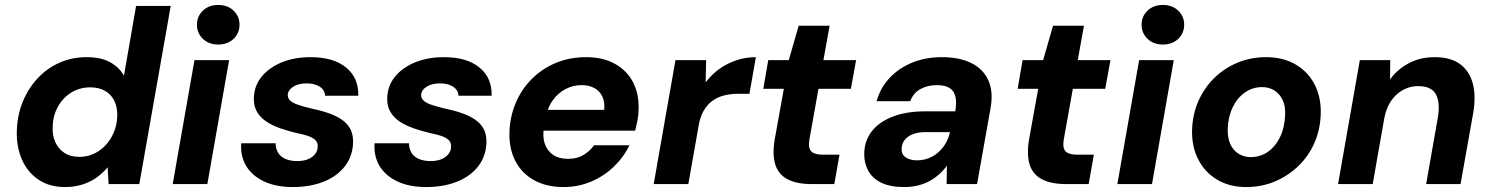

<svg xmlns="http://www.w3.org/2000/svg" viewBox="-20 -744 6027 776"><path d="M242 12Q180 12 135.5 -18Q91 -48 68.5 -99.5Q46 -151 48 -216Q50 -280 72.5 -334Q95 -388 133 -428.5Q171 -469 221.5 -491Q272 -513 329 -513Q389 -513 426 -492Q463 -471 481 -438L530 -720H670L543 0H419L415 -68Q397 -46 372.5 -28Q348 -10 315.5 1Q283 12 242 12ZM300 -110Q342 -110 376.5 -132Q411 -154 431.5 -191.5Q452 -229 454 -274Q455 -309 442.5 -335.5Q430 -362 405 -376.5Q380 -391 345 -391Q303 -391 269 -370.5Q235 -350 214.5 -313.5Q194 -277 193 -232Q191 -197 203.5 -169.5Q216 -142 240.5 -126Q265 -110 300 -110Z M678 0 766 -501H906L818 0ZM862 -564Q824 -564 800 -587Q776 -610 776 -644Q776 -678 800 -701Q824 -724 862 -724Q900 -724 924 -701Q948 -678 948 -644Q948 -610 924 -587Q900 -564 862 -564Z M1164 12Q1094 12 1045.5 -11.5Q997 -35 974 -75Q951 -115 955 -165H1094Q1094 -144 1103.5 -127.5Q1113 -111 1133 -102Q1153 -93 1181 -93Q1208 -93 1226 -101Q1244 -109 1254 -122Q1264 -135 1264 -151Q1265 -168 1254.5 -178Q1244 -188 1225 -194.5Q1206 -201 1180 -206Q1146 -214 1114 -225Q1082 -236 1057.5 -252Q1033 -268 1019 -291.5Q1005 -315 1006 -347Q1007 -396 1036.5 -433Q1066 -470 1117.5 -491.5Q1169 -513 1235 -513Q1328 -513 1379 -471Q1430 -429 1428 -357H1294Q1293 -380 1272.5 -393.5Q1252 -407 1219 -407Q1186 -407 1165 -393.5Q1144 -380 1143 -360Q1143 -346 1154 -336.5Q1165 -327 1186 -320Q1207 -313 1236 -306Q1275 -298 1307 -287Q1339 -276 1362 -260Q1385 -244 1396.5 -221.5Q1408 -199 1407 -167Q1405 -112 1373.5 -71.5Q1342 -31 1287.5 -9.5Q1233 12 1164 12Z M1703 12Q1633 12 1584.5 -11.5Q1536 -35 1513 -75Q1490 -115 1494 -165H1633Q1633 -144 1642.5 -127.5Q1652 -111 1672 -102Q1692 -93 1720 -93Q1747 -93 1765 -101Q1783 -109 1793 -122Q1803 -135 1803 -151Q1804 -168 1793.5 -178Q1783 -188 1764 -194.5Q1745 -201 1719 -206Q1685 -214 1653 -225Q1621 -236 1596.5 -252Q1572 -268 1558 -291.5Q1544 -315 1545 -347Q1546 -396 1575.5 -433Q1605 -470 1656.5 -491.5Q1708 -513 1774 -513Q1867 -513 1918 -471Q1969 -429 1967 -357H1833Q1832 -380 1811.5 -393.5Q1791 -407 1758 -407Q1725 -407 1704 -393.5Q1683 -380 1682 -360Q1682 -346 1693 -336.5Q1704 -327 1725 -320Q1746 -313 1775 -306Q1814 -298 1846 -287Q1878 -276 1901 -260Q1924 -244 1935.5 -221.5Q1947 -199 1946 -167Q1944 -112 1912.5 -71.5Q1881 -31 1826.5 -9.5Q1772 12 1703 12Z M2257 12Q2189 12 2139 -15.5Q2089 -43 2063 -93Q2037 -143 2039 -210Q2041 -272 2064 -327Q2087 -382 2128.5 -424Q2170 -466 2226 -489.5Q2282 -513 2349 -513Q2417 -513 2465.5 -486Q2514 -459 2538.5 -411.5Q2563 -364 2561 -303Q2561 -280 2556.5 -257.5Q2552 -235 2547 -216H2138L2153 -300H2422Q2425 -333 2414 -355Q2403 -377 2381.5 -388.5Q2360 -400 2331 -400Q2297 -400 2266.5 -384.5Q2236 -369 2214 -338.5Q2192 -308 2184 -260L2179 -231Q2172 -193 2181.5 -164Q2191 -135 2215 -118.5Q2239 -102 2276 -102Q2312 -102 2338 -117.5Q2364 -133 2381 -157H2524Q2501 -109 2461 -70.5Q2421 -32 2369 -10Q2317 12 2257 12Z M2622 0 2710 -501H2834L2832 -411Q2856 -443 2887.5 -465.5Q2919 -488 2956.5 -500.5Q2994 -513 3035 -513L3009 -365H2965Q2934 -365 2907.5 -358.5Q2881 -352 2860 -337Q2839 -322 2824 -296.5Q2809 -271 2803 -232L2762 0Z M3261 0Q3200 0 3163 -19.5Q3126 -39 3113.5 -79Q3101 -119 3111 -180L3148 -385H3065L3085 -501H3168L3208 -640H3333L3308 -501H3440L3419 -385H3288L3251 -178Q3246 -144 3259.5 -131.5Q3273 -119 3304 -119H3373L3352 0Z M3634 12Q3577 12 3541 -6Q3505 -24 3488.5 -55Q3472 -86 3473 -124Q3474 -176 3504 -214Q3534 -252 3589 -273Q3644 -294 3718 -294H3841Q3847 -330 3841.5 -353.5Q3836 -377 3817.5 -388.5Q3799 -400 3766 -400Q3729 -400 3700 -384Q3671 -368 3659 -335H3523Q3538 -389 3575.5 -429Q3613 -469 3667 -491Q3721 -513 3786 -513Q3858 -513 3906 -489Q3954 -465 3974.5 -419.5Q3995 -374 3984 -310L3929 0H3806L3807 -74Q3793 -55 3775 -39Q3757 -23 3735.5 -11.5Q3714 0 3688.5 6Q3663 12 3634 12ZM3686 -96Q3711 -96 3733 -104.5Q3755 -113 3772.5 -128.5Q3790 -144 3802 -164.5Q3814 -185 3819 -208L3820 -210H3719Q3690 -210 3669 -201.5Q3648 -193 3636.5 -178.5Q3625 -164 3624 -143Q3623 -120 3640.5 -108Q3658 -96 3686 -96Z M4289 0Q4228 0 4191 -19.5Q4154 -39 4141.5 -79Q4129 -119 4139 -180L4176 -385H4093L4113 -501H4196L4236 -640H4361L4336 -501H4468L4447 -385H4316L4279 -178Q4274 -144 4287.5 -131.5Q4301 -119 4332 -119H4401L4380 0Z M4496 0 4584 -501H4724L4636 0ZM4680 -564Q4642 -564 4618 -587Q4594 -610 4594 -644Q4594 -678 4618 -701Q4642 -724 4680 -724Q4718 -724 4742 -701Q4766 -678 4766 -644Q4766 -610 4742 -587Q4718 -564 4680 -564Z M5017 12Q4949 12 4899 -18Q4849 -48 4822.5 -100.5Q4796 -153 4798 -219Q4800 -282 4823.5 -335.5Q4847 -389 4888 -429Q4929 -469 4982.5 -491Q5036 -513 5097 -513Q5165 -513 5215.5 -484Q5266 -455 5293 -403Q5320 -351 5318 -283Q5316 -220 5292.5 -166.5Q5269 -113 5227.5 -73Q5186 -33 5132.5 -10.5Q5079 12 5017 12ZM5035 -109Q5074 -109 5104.5 -130.5Q5135 -152 5153.5 -190Q5172 -228 5174 -278Q5176 -315 5164 -340Q5152 -365 5130.5 -378.5Q5109 -392 5081 -392Q5043 -392 5012 -370.5Q4981 -349 4962.5 -311Q4944 -273 4942 -224Q4941 -187 4952.5 -161.5Q4964 -136 4986 -122.5Q5008 -109 5035 -109Z M5388 0 5476 -501H5599L5598 -423Q5628 -464 5674 -488.5Q5720 -513 5778 -513Q5843 -513 5881 -485Q5919 -457 5932.5 -406.5Q5946 -356 5934 -286L5883 0H5744L5792 -273Q5801 -331 5783 -363.5Q5765 -396 5711 -396Q5679 -396 5650.5 -380.5Q5622 -365 5602.5 -336.5Q5583 -308 5575 -267L5528 0Z"/></svg>

Font: DM Sans 17pt ExtraBold
Style: Italic
Weight: 800
Italic angle: -10°
Version: Version 4.004;gftools[0.9.30]